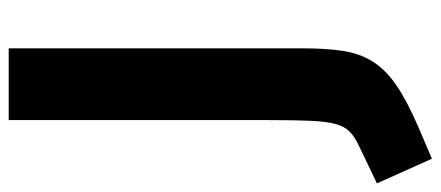

<svg xmlns="http://www.w3.org/2000/svg" viewBox="-313 -444 1017 443"><g transform="rotate(-90 195.5 -222.5)"><path d="M50.8 265.6 -6.1 138.7 81.2 96.9Q101.8 87.3 113.6 75.4Q125.5 63.5 131.1 42.5Q136.7 21.6 138.3 -14.8Q139.9 -51.3 139.9 -109.9V-710.9H305.5V-33.5Q305.5 20.4 299.7 59.4Q293.8 98.4 275.5 128.2Q257.2 157.9 221 183Q184.8 208 124.1 234.2Z"/></g></svg>

Font: Comme
Style: Regular
Weight: 400
Designer: Vernon Adams
Foundry: Vernon Adams
Version: Version 1.000;gftools[0.9.27]